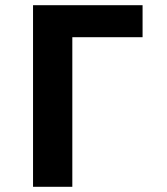

<svg xmlns="http://www.w3.org/2000/svg" viewBox="-20 -718 640 738"><path d="M107 -698H528V-575H258V0H107Z"/></svg>

Font: iA Writer Duo V
Style: Regular
Weight: 400
Designer: Mike Abbink, Paul van der Laan, Pieter van Rosmalen, Oliver Reichenstein
Foundry: Information Architects Inc.
Version: Version 2.000